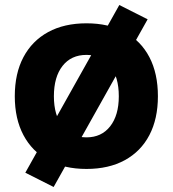

<svg xmlns="http://www.w3.org/2000/svg" viewBox="-20 -662 690 766"><path d="M194 84 81 27 456 -642 569 -585ZM325 12Q236 12 172 -23Q108 -58 73.5 -123Q39 -188 39 -278Q39 -369 73.5 -434Q108 -499 172 -534Q236 -569 325 -569Q414 -569 478 -534Q542 -499 576 -434Q610 -369 610 -278Q610 -188 576 -123Q542 -58 478 -23Q414 12 325 12ZM325 -114Q385 -114 419.5 -158Q454 -202 454 -278Q454 -355 419.5 -399Q385 -443 325 -443Q264 -443 229.5 -399Q195 -355 195 -278Q195 -202 229.5 -158Q264 -114 325 -114Z"/></svg>

Font: Azeret Mono
Style: Bold
Weight: 700
Designer: Martin Vácha
Foundry: Displaay
Version: Version 1.002